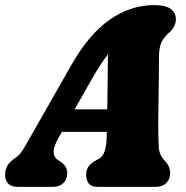

<svg xmlns="http://www.w3.org/2000/svg" viewBox="-46 -730 728 750"><path d="M185 -196Q163.5 -158.5 163.5 -137.8Q163.5 -117 177.5 -107L191.5 -97.5Q205.5 -88 211 -77Q216.5 -66 216.5 -55Q216.5 -29 201 -14.5Q185.5 0 160.5 0H23Q-1.5 0 -13.8 -12.5Q-26 -25 -26 -46.5Q-26 -66 -17.5 -82.2Q-9 -98.5 20 -117.5Q33.5 -127 49.8 -155Q66 -183 83.5 -214L233 -476.5Q301 -596 382.5 -653Q464 -710 555.5 -710Q603 -710 622 -694.2Q641 -678.5 641 -655.5Q641 -642 635.2 -628.8Q629.5 -615.5 615 -603Q596.5 -587 585.8 -566.8Q575 -546.5 575 -506Q575 -471 574.5 -426.8Q574 -382.5 573.2 -338.2Q572.5 -294 572.2 -257.5Q572 -221 572.5 -202Q573.5 -176 574 -159Q574.5 -142 579.8 -128.8Q585 -115.5 599 -100.5Q618.5 -81 618.5 -53Q618.5 -30 603.2 -15Q588 0 561.5 0H337Q310 0 300.2 -14Q290.5 -28 290.5 -47Q290.5 -68 301.2 -81.5Q312 -95 333.5 -106L339 -109Q356.5 -118 363.5 -141.8Q370.5 -165.5 371 -201Q371 -207.5 371 -215H196ZM315 -425 245.5 -303H373Q373.5 -352.5 374.5 -408.2Q375.5 -464 375.5 -517.5Q363 -502 348 -479.2Q333 -456.5 315 -425Z"/></svg>

Font: Fraunces 144pt S100 Black
Style: Italic
Weight: 900
Italic angle: -16°
Version: Version 1.000; ttfautohint (v1.8.3)